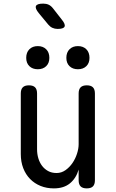

<svg xmlns="http://www.w3.org/2000/svg" viewBox="-20 -1032 640 1062"><path d="M415 -234V-515Q415 -538 426 -549Q437 -560 460 -560Q483 -560 494 -549Q505 -538 505 -515V-35Q505 -12 494 -1Q483 10 460 10Q437 10 426 -1Q415 -12 415 -35V-94Q401 -46 367 -18Q333 10 278 10Q238 10 204.5 -3.5Q171 -17 146.5 -42Q122 -67 108.5 -102Q95 -137 95 -180V-515Q95 -538 106 -549Q117 -560 140 -560Q163 -560 174 -549Q185 -538 185 -515V-206Q185 -180 192 -156.5Q199 -133 212.5 -115Q226 -97 246 -86Q266 -75 293 -75Q320 -75 342.5 -91Q365 -107 381 -130.5Q397 -154 406 -182Q415 -210 415 -234ZM411 -649Q382 -649 364.5 -666Q347 -683 347 -712Q347 -742 364.5 -759.5Q382 -777 411 -777Q440 -777 457.5 -759.5Q475 -742 475 -712Q475 -683 457.5 -666Q440 -649 411 -649ZM189 -649Q160 -649 142.5 -666Q125 -683 125 -712Q125 -742 142.5 -759.5Q160 -777 189 -777Q218 -777 235.5 -759.5Q253 -742 253 -712Q253 -683 235.5 -666Q218 -649 189 -649ZM247 -896 194 -960Q173 -986 179 -999Q185 -1012 219 -1012Q236 -1012 249 -1006Q262 -1000 273 -986L323 -922Q343 -897 337 -884.5Q331 -872 299 -872Q283 -872 270 -878Q257 -884 247 -896Z"/></svg>

Font: Maple Mono NL
Style: Regular
Weight: 400
Monospace: yes
Designer: subframe7536
Version: Version 7.000